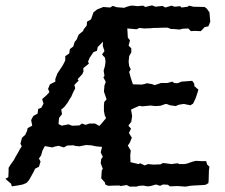

<svg xmlns="http://www.w3.org/2000/svg" viewBox="-24 -691 837 715"><path d="M403 0 379 1 368 -4 367 -11 353 -27 355 -57 359 -62 351 -83 353 -99 359 -107 351 -123 356 -144 334 -146 315 -150H312L296 -151L272 -146L253 -148L252 -150L226 -149L214 -142L194 -148L179 -145L171 -142L143 -147L134 -130L129 -112L121 -101L127 -89L121 -70L107 -63L99 -47L84 -20L75 -10L61 -4L46 -1L20 3L17 -7L-4 -25L7 -31L8 -53V-66L16 -79L27 -94L35 -109L40 -117L51 -137L57 -146L52 -156L58 -178L70 -189L77 -204L79 -214L96 -223L92 -244L100 -259L116 -268L118 -285L130 -290L138 -305L133 -322L150 -337L160 -348L155 -360L162 -377L182 -387V-397L190 -418L206 -442L211 -450L219 -466V-482L234 -492L236 -508L249 -518L254 -535L261 -543L269 -562L286 -576L287 -581L299 -596L300 -610L315 -619L324 -645L338 -656L361 -665L386 -663L396 -669L411 -664L439 -662L446 -665L463 -670H473L487 -668L509 -670L517 -665L542 -671L555 -666L581 -669L592 -663L615 -670L626 -666L647 -668L652 -663L675 -666L680 -670L696 -666L738 -665L746 -659L756 -645L759 -610L752 -593L738 -590L724 -575L700 -576L687 -575L677 -585L656 -584L645 -581L621 -583H613L600 -588H584L559 -587H548L539 -586L513 -585L495 -587L485 -582L463 -584L450 -585L451 -570L452 -551L460 -541L455 -521L465 -511V-496L457 -482L455 -461L457 -445L463 -433L457 -423L463 -401L471 -377L503 -376L514 -378L523 -381L541 -378L552 -374L576 -382H599L618 -387L624 -382L637 -381L652 -387L692 -390L699 -380L700 -370L715 -357L705 -326L695 -305L685 -299L660 -304L642 -301L630 -296L609 -299L596 -304L590 -303L573 -297L554 -296L537 -298L506 -295L495 -297L479 -290L464 -283L468 -259L465 -238L454 -223L464 -212L456 -196L467 -178L459 -159L452 -149L463 -130L461 -112L462 -87L492 -80L498 -83L515 -75L527 -80L548 -78L574 -79L583 -84L600 -82L614 -80L638 -83L643 -80H663L673 -82L693 -89L705 -92L725 -91H744L747 -79L756 -70L754 -56L753 -20L752 -9L742 -3L732 -2L715 -1L695 0L684 1L667 4L640 2H633L609 3L601 -3L583 -4L572 1L557 -4L536 2L525 3L509 0L494 1L484 4H459L448 -2L424 2L423 0ZM346 -222 355 -232 365 -244 371 -251 366 -262 363 -278V-297L364 -311L373 -321L366 -341L363 -350L365 -373L370 -386L361 -403L365 -409L362 -428L367 -446L369 -462L367 -476L356 -488L365 -501L359 -519V-536L350 -526L340 -516L337 -502L324 -497L318 -488L310 -476L304 -462L307 -454L297 -446L286 -437L287 -425L282 -414L276 -408L265 -396L269 -391L253 -375L256 -362L247 -344L241 -330L236 -323L228 -309L216 -293L204 -283L207 -266L196 -252L195 -242L194 -229L206 -223L231 -228L244 -223H251L272 -224L281 -231L295 -226L309 -231H320H330Z"/></svg>

Font: Winky Rough
Style: Regular
Weight: 400
Designer: Simon Atzbach
Foundry: typofactur
Version: Version 1.206